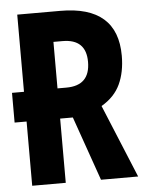

<svg xmlns="http://www.w3.org/2000/svg" viewBox="-52 -756 604 798"><g transform="rotate(-5 250.0 -357.0)"><path d="M190 -588H228Q326 -588 326 -493Q326 -394 227 -394H190ZM190 -268H243L337 0H492L366 -305Q421 -337 444.5 -387.5Q468 -438 468 -506Q468 -714 230 -714H50V-392H0V-268H50V0H190Z"/></g></svg>

Font: Noto Sans Mono UI Condensed ExtraBold
Style: Regular
Weight: 800
Width: 3
Designer: Monotype Design team
Foundry: Monotype Imaging Inc.
Version: 1.000